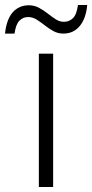

<svg xmlns="http://www.w3.org/2000/svg" viewBox="-73 -746 368 766"><path d="M139 0H82V-532H139ZM275 -726Q270 -672 245 -642Q220 -612 180 -612Q158 -612 140 -622Q122 -632 105.5 -645Q89 -658 73 -668Q57 -678 39 -678Q19 -678 4.5 -663.5Q-10 -649 -15 -612H-53Q-50 -640 -42.5 -661Q-35 -682 -23 -696Q-11 -710 5.5 -717.5Q22 -725 42 -725Q64 -725 82.5 -715Q101 -705 117.5 -692Q134 -679 149.5 -669Q165 -659 182 -659Q203 -659 218 -673.5Q233 -688 238 -726Z"/></svg>

Font: Noto Sans Display Light
Style: Regular
Weight: 300
Designer: Monotype Design Team
Foundry: Monotype Imaging Inc.
Version: Version 2.003